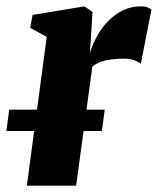

<svg xmlns="http://www.w3.org/2000/svg" viewBox="-44 -584 496 604"><path d="M40.5 0 103 -468 51 -496.5 58.5 -537 221.5 -564 247 -546.5 241.5 -455.5 238.5 -417Q247.5 -445.5 262.2 -472Q277 -498.5 297.5 -519Q318 -539.5 343.5 -551.8Q369 -564 398.5 -564Q412 -564 420.5 -560.5Q429 -557 432.5 -554L399 -383Q396 -387 381.8 -393.2Q367.5 -399.5 344 -399.5Q329 -399.5 314.8 -398Q300.5 -396.5 287.8 -393.8Q275 -391 264.5 -386Q254 -381 246.5 -374.5L195.5 0ZM285.5 -239 276.5 -172H-24L-15 -239Z"/></svg>

Font: Merriweather 28pt Black
Style: Italic
Weight: 900
Italic angle: -7.8°
Version: Version 2.101